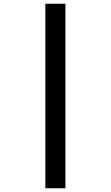

<svg xmlns="http://www.w3.org/2000/svg" viewBox="-20 -777 591 1024"><path d="M222 -757H329V227H222Z"/></svg>

Font: Noto Sans Ethiopic
Style: Bold
Weight: 700
Designer: Monotype Design Team
Foundry: Monotype Imaging Inc.
Version: Version 2.102; ttfautohint (v1.8.4.7-5d5b)